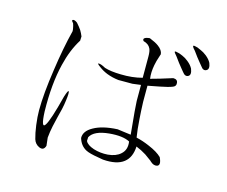

<svg xmlns="http://www.w3.org/2000/svg" viewBox="-103 -888 1206 1020"><g transform="rotate(15 500.0 -378.5)"><path d="M252.9 -616.2 253.9 -639.6Q247.1 -656.2 238.3 -670.9Q227.5 -686.5 211.9 -704.1Q196.3 -715.8 187.5 -712.9Q178.7 -710 192.4 -696.3L193.4 -693.4Q197.3 -682.6 198.2 -675.8Q201.2 -665 201.2 -654.3Q175.8 -553.7 158.2 -429.7Q137.7 -293 137.7 -203.1Q137.7 -167 143.6 -122.1Q149.4 -79.1 158.2 -48.8Q166 -23.4 189.5 -12.7Q215.8 -1 224.6 -30.3L219.7 -74.2Q222.7 -106.4 229.5 -138.7Q233.4 -157.2 242.2 -193.4Q250 -223.6 253.9 -240.2Q259.8 -266.6 262.7 -291Q268.6 -335 263.7 -340.8Q259.8 -346.7 247.1 -307.6Q211.9 -168.9 192.4 -139.6Q171.9 -108.4 168 -204.1Q165 -356.4 192.4 -466.8Q212.9 -552.7 252.9 -616.2ZM625 -628.9V-511.7Q571.3 -497.1 506.8 -499Q451.2 -500 418 -510.7Q393.6 -524.4 380.9 -524.4Q368.2 -525.4 394.5 -506.8Q414.1 -492.2 438.5 -482.4Q468.8 -470.7 502.9 -466.8H580.1L626 -472.7V-384.8L629.9 -327.1L641.6 -203.1Q616.2 -206.1 603.5 -208Q585.9 -210 567.4 -212.9Q484.4 -209 436.5 -181.6Q390.6 -156.2 391.6 -118.2Q403.3 -78.1 436.5 -60.5Q457 -49.8 505.9 -42L533.2 -37.1Q610.4 -31.2 648.4 -61.5Q684.6 -89.8 687.5 -150.4Q716.8 -138.7 743.2 -122.1Q757.8 -112.3 778.3 -96.7L782.2 -92.8Q800.8 -75.2 819.3 -80.1Q840.8 -86.9 821.3 -127.9Q797.9 -151.4 749 -171.9Q710.9 -188.5 675.8 -196.3Q668.9 -237.3 665 -297.9Q662.1 -336.9 660.2 -388.7V-477.5Q698.2 -484.4 725.6 -490.2Q771.5 -499 793 -507.8Q810.5 -514.6 807.6 -533.2Q805.7 -551.8 782.2 -551.8Q744.1 -540 715.8 -531.2Q680.7 -521.5 664.1 -516.6Q659.2 -550.8 667 -591.8Q670.9 -614.3 682.6 -648.4L685.5 -657.2Q683.6 -679.7 658.2 -698.2Q641.6 -710.9 607.4 -724.6Q584 -722.7 577.1 -714.8Q572.3 -709 579.1 -701.2Q608.4 -693.4 618.2 -671.9Q625 -658.2 625 -628.9ZM425.8 -111.3 426.8 -131.8Q448.2 -171.9 530.3 -179.7Q604.5 -186.5 642.6 -166Q649.4 -121.1 620.1 -95.7Q595.7 -73.2 550.8 -69.3Q509.8 -66.4 472.7 -78.1Q434.6 -90.8 425.8 -111.3ZM884.8 -733.4 867.2 -741.2 865.2 -742.2Q844.7 -748 841.8 -746.1Q835 -743.2 855.5 -721.7Q865.2 -708 877 -692.4Q884.8 -683.6 896.5 -668L910.2 -651.4Q924.8 -629.9 941.4 -638.7Q959 -647.5 946.3 -679.7Q937.5 -697.3 917 -713.9Q899.4 -727.5 884.8 -733.4ZM797.9 -679.7 781.2 -686.5 773.4 -688.5Q756.8 -693.4 753.9 -690.4Q751 -687.5 769.5 -667Q779.3 -653.3 791 -637.7Q798.8 -628.9 810.5 -613.3L824.2 -596.7Q839.8 -575.2 856.4 -584Q873 -592.8 860.4 -625Q851.6 -642.6 831.1 -659.2Q814.5 -672.9 797.9 -679.7Z"/></g></svg>

Font: Batang
Style: Regular
Weight: 400
Version: Version 2.21